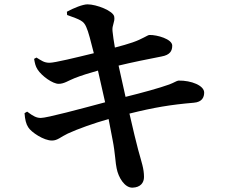

<svg xmlns="http://www.w3.org/2000/svg" viewBox="-20 -810 1040 884"><path d="M93 -289C95 -260 100 -239 110 -224C123 -202 182 -162 220 -163C245 -163 260 -180 292 -195C337 -216 413 -243 480 -262L499 -163C510 -108 512 -54 517 -35C525 7 554 55 590 54C627 53 643 31 643 5C643 -34 632 -62 616 -121C607 -156 593 -211 576 -287C688 -315 766 -328 872 -337C912 -340 920 -364 920 -384C920 -416 861 -440 802 -439C793 -438 783 -430 759 -421C715 -405 635 -383 558 -364L526 -508C584 -522 666 -539 724 -550C763 -557 773 -576 773 -600C773 -630 703 -650 668 -649C660 -649 635 -630 591 -615C568 -607 543 -600 509 -591C504 -621 500 -645 498 -667C495 -695 510 -708 506 -733C502 -760 424 -790 383 -790C361 -790 319 -773 288 -756L289 -741C350 -719 365 -714 377 -686C387 -665 398 -620 412 -565C330 -545 232 -521 208 -521C183 -521 171 -531 148 -545L137 -539C141 -517 143 -506 153 -490C173 -459 223 -424 250 -424C275 -424 293 -438 323 -450C353 -462 392 -474 431 -485L464 -339C352 -309 196 -267 168 -267C149 -267 134 -274 105 -296Z"/></svg>

Font: Noto Serif KR
Style: Bold
Weight: 700
Designer: Ryoko NISHIZUKA 西塚涼子 (kana & ideographs); Frank Grießhammer (Latin, Greek & Cyrillic); Wenlong ZHANG 张文龙 (bopomofo); San
Foundry: Adobe
Version: Version 2.001;hotconv 1.1.0;makeotfexe 2.6.0